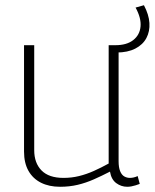

<svg xmlns="http://www.w3.org/2000/svg" viewBox="-20 -705 592 735"><path d="M210 10Q168 10 137 -5.5Q106 -21 89 -51Q72 -81 72 -125V-532H111V-130Q111 -81 139 -52.5Q167 -24 223 -24Q254 -24 282.5 -31Q311 -38 339 -50.5Q367 -63 396 -79V-532H434V-88Q434 -64 440 -49.5Q446 -35 456 -29.5Q466 -24 477 -24Q492 -24 507 -31L515 -1Q507 2 499 4.5Q491 7 483 8.5Q475 10 467 10Q444 10 425 -4Q406 -18 401 -48Q370 -32 339.5 -18.5Q309 -5 277.5 2.5Q246 10 210 10ZM416 -504V-532H422Q465 -532 490 -551.5Q515 -571 518 -603.5Q521 -636 499 -676L531 -685Q550 -649 552 -617Q554 -585 540.5 -559.5Q527 -534 498 -519Q469 -504 426 -504Z"/></svg>

Font: Georama ExtraLight
Style: Regular
Weight: 250
Version: Version 1.001